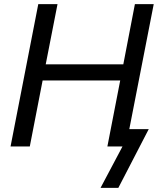

<svg xmlns="http://www.w3.org/2000/svg" viewBox="-20 -708 763 928"><path d="M499 0 561 -319H186L124 0H31L165 -688H258L201 -397H576L632 -688H723L605 -84H699L552 200H466L572 0Z"/></svg>

Font: Libra Sans Modern
Style: Italic
Weight: 400
Italic angle: -12°
Foundry: Stefan Peev, Context Ltd
Version: Version 1.000